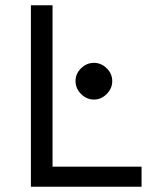

<svg xmlns="http://www.w3.org/2000/svg" viewBox="-20 -706 589 727"><path d="M97 -686H179V-75H516V1H97ZM266 -399Q266 -427 287 -447.5Q308 -468 336 -468Q363 -468 384 -447.5Q405 -427 405 -399Q405 -371 384 -350Q363 -329 336 -329Q308 -329 287 -350Q266 -371 266 -399Z"/></svg>

Font: Bellota Text
Style: Bold
Weight: 700
Designer: Kemie Guaida
Foundry: Kemie Guaida
Version: Version 4.001